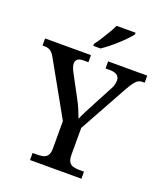

<svg xmlns="http://www.w3.org/2000/svg" viewBox="-169 -1040 980 1148"><g transform="rotate(20 321.0 -465.5)"><path d="M160 0V-45H190Q210 -45 227 -49Q244 -53 254.5 -67.5Q265 -82 265 -110V-286L80 -616Q70 -635 60.5 -646.5Q51 -658 39 -663.5Q27 -669 9 -669H-4V-714H288V-669H256Q229 -669 218.5 -658.5Q208 -648 208 -633Q208 -620 213.5 -605.5Q219 -591 225 -580L299 -442Q316 -411 328 -382.5Q340 -354 348 -331Q357 -353 373 -384Q389 -415 406 -447L468 -564Q479 -582 482.5 -597.5Q486 -613 486 -624Q486 -647 470 -658Q454 -669 424 -669H397V-714H646V-669H632Q617 -669 605 -662Q593 -655 580.5 -638Q568 -621 551 -591L382 -285V-114Q382 -84 392 -69Q402 -54 419.5 -49.5Q437 -45 457 -45H487V0ZM282 -784Q297 -803 313.5 -829Q330 -855 346 -882Q362 -909 372 -931H493V-921Q484 -908 465 -888Q446 -868 422 -846Q398 -824 373.5 -804.5Q349 -785 328 -771H282Z"/></g></svg>

Font: Noto Serif Armenian Medium
Style: Regular
Weight: 500
Version: Version 2.007